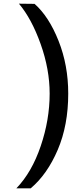

<svg xmlns="http://www.w3.org/2000/svg" viewBox="-20 -810 444 1044"><path d="M168 -789Q246 -720 298.5 -587.5Q351 -455 351 -301Q351 -129 294 4.5Q237 138 147 214H69Q153 127 201.5 -16Q250 -159 250 -301Q250 -433 201 -570.5Q152 -708 83 -790Z"/></svg>

Font: Oakes Grotesk
Style: Bold
Weight: 600
Designer: Samuel Oakes
Foundry: Samuel Oakes
Version: Version 1.000;PS 001.000;hotconv 1.0.88;makeotf.lib2.5.64775